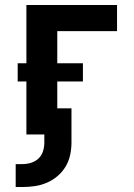

<svg xmlns="http://www.w3.org/2000/svg" viewBox="-20 -540 540 771"><path d="M43 211V119H69Q87 119 104 114Q121 109 134 97Q147 85 152.5 68Q158 51 158 33V0H86V-213H51V-286H86V-520H450V-415H210V-286H313V-213H210V-105H267V33Q267 58 261.5 83Q256 108 243 129.5Q230 151 210.5 167.5Q191 184 167.5 194Q144 204 119 207.5Q94 211 69 211Z"/></svg>

Font: Iosevka SS04 Extrabold
Style: Regular
Weight: 800
Monospace: yes
Designer: Belleve Invis
Foundry: Belleve Invis
Version: Version 19.0.0; ttfautohint (v1.8.4)